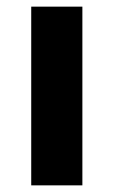

<svg xmlns="http://www.w3.org/2000/svg" viewBox="-20 -558 342 578"><path d="M74 -538H228V0H74Z"/></svg>

Font: Montserrat arm2 SemiBold
Style: Regular
Weight: 600
Designer: Julieta Ulanovsky
Foundry: Julieta Ulanovsky
Version: Version 6.000